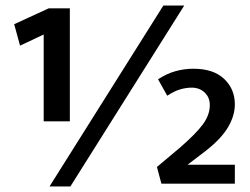

<svg xmlns="http://www.w3.org/2000/svg" viewBox="-20 -660 899 690"><path d="M158 10 567 -640H642L233 10ZM669 -345Q649 -345 628 -339Q607 -333 581 -316L548 -375Q578 -395 610 -404Q642 -413 675 -413Q747 -413 785.5 -376.5Q824 -340 824 -285Q824 -244 799 -202Q774 -160 717 -116L654 -68H824V0H560L544 -60L625 -128Q684 -179 709 -213Q734 -247 734 -282Q734 -310 715.5 -327.5Q697 -345 669 -345ZM155 -630H231V-224H137V-536L52 -496L31 -573Z"/></svg>

Font: Ek Mukta SemiBold
Style: Regular
Weight: 600
Designer: Girish Dalvi and Yashodeep Gholap
Foundry: Ek Type
Version: Version 2.538;PS 1.002;hotconv 16.6.51;makeotf.lib2.5.65220;